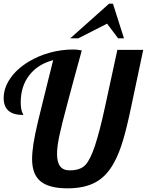

<svg xmlns="http://www.w3.org/2000/svg" viewBox="-20 -1020 801 1047"><path d="M575 -1000H596L656 -811H624L564 -891L407 -811H363ZM499 -229Q511 -266 524.5 -317.5Q538 -369 553 -439L620 -748H761L695 -436Q671 -321 650 -252Q629 -183 604 -137Q564 -61 503 -27Q442 7 348 7Q248 7 201.5 -31Q155 -69 155 -152Q155 -188 162.5 -237Q170 -286 187 -357Q196 -396 214 -467Q232 -538 237 -560L270 -692Q186 -670 139.5 -609.5Q93 -549 93 -462Q93 -442 95.5 -427.5Q98 -413 104 -401Q106 -397 106.5 -395.5Q107 -394 107 -393Q53 -393 26.5 -416Q0 -439 0 -485Q0 -540 36 -592.5Q72 -645 137 -684Q190 -716 252.5 -733Q315 -750 378 -750Q391 -750 400.5 -749Q410 -748 426 -745Q409 -683 383.5 -590Q358 -497 350 -465Q315 -335 303 -276.5Q291 -218 291 -181Q291 -135 308 -113Q325 -91 360 -91Q419 -91 446.5 -121.5Q474 -152 499 -229Z"/></svg>

Font: Galada
Style: Regular
Weight: 400
Designer: Latin by Pablo Impallari, Bengali by Jeremie Hornus, Yoann Minet, and Juan Bruce
Foundry: black foundry
Version: Version 1.261;PS 1.261;hotconv 1.0.86;makeotf.lib2.5.63406